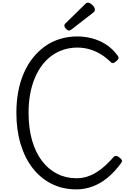

<svg xmlns="http://www.w3.org/2000/svg" viewBox="-20 -1426 991 1465"><path d="M563 19Q458 19 373.5 -23.5Q289 -66 229 -143.5Q169 -221 137 -328Q105 -435 105 -565Q105 -652 119.5 -728.5Q134 -805 162.5 -870Q191 -935 232 -986Q273 -1037 324.5 -1073.5Q376 -1110 438.5 -1129Q501 -1148 570 -1148Q626 -1148 682 -1133.5Q738 -1119 789 -1086.5Q840 -1054 879 -1000Q887 -988 883.5 -979Q880 -970 867 -959Q854 -947 843.5 -945Q833 -943 824 -953Q789 -988 748.5 -1012.5Q708 -1037 663 -1050Q618 -1063 570 -1063Q517 -1063 468.5 -1048Q420 -1033 378 -1003.5Q336 -974 303 -931Q270 -888 246.5 -832.5Q223 -777 210.5 -710.5Q198 -644 198 -565Q198 -448 224.5 -355.5Q251 -263 300 -198.5Q349 -134 416 -100Q483 -66 563 -66Q607 -66 645.5 -78.5Q684 -91 719.5 -113.5Q755 -136 786.5 -165.5Q818 -195 848 -229Q857 -238 868.5 -236Q880 -234 893 -223Q907 -212 910 -203Q913 -194 905 -183Q854 -113 799 -68.5Q744 -24 684.5 -2.5Q625 19 563 19ZM508 -1193Q496 -1193 483.5 -1206Q471 -1219 471 -1230Q471 -1234 472.5 -1238Q474 -1242 480 -1248L630 -1395Q635 -1400 639.5 -1403Q644 -1406 652 -1406Q661 -1406 673.5 -1397Q686 -1388 695 -1376Q704 -1364 704 -1353Q704 -1346 701.5 -1341Q699 -1336 689 -1328L528 -1203Q521 -1199 516.5 -1196Q512 -1193 508 -1193Z"/></svg>

Font: Playwrite CL
Style: Regular
Weight: 400
Designer: Veronika Burian, José Scaglione
Foundry: TypeTogether
Version: Version 1.002